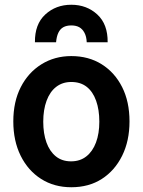

<svg xmlns="http://www.w3.org/2000/svg" viewBox="-20 -774 600 808"><path d="M280 14Q208 14 153 -21Q98 -56 67 -118.5Q36 -181 36 -263Q36 -346 67.5 -407.5Q99 -469 154.5 -503.5Q210 -538 280 -538Q353 -538 408 -503.5Q463 -469 494 -407.5Q525 -346 525 -263Q525 -181 494 -118.5Q463 -56 408.5 -21Q354 14 280 14ZM279 -95Q317 -95 343.5 -116Q370 -137 384 -174.5Q398 -212 398 -262Q398 -312 384.5 -350Q371 -388 345 -408.5Q319 -429 280 -429Q243 -429 216.5 -408.5Q190 -388 176 -350Q162 -312 162 -262Q162 -212 175.5 -174.5Q189 -137 215 -116Q241 -95 279 -95ZM127 -596Q126 -672 170.5 -713Q215 -754 280 -754Q345 -754 389.5 -713Q434 -672 433 -596H345Q344 -620 335.5 -636Q327 -652 313.5 -659.5Q300 -667 280 -667Q260 -667 246.5 -659.5Q233 -652 225.5 -636Q218 -620 216 -596Z"/></svg>

Font: Ubuntu Sans Mono SemiBold
Style: Regular
Weight: 600
Monospace: yes
Designer: Dalton Maag Ltd
Foundry: Dalton Maag Ltd
Version: Version 1.006